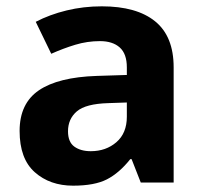

<svg xmlns="http://www.w3.org/2000/svg" viewBox="-20 -577 644 607"><path d="M302 -557Q412 -557 470.5 -509.5Q529 -462 529 -364V0H425L396 -74H392Q357 -30 318 -10Q279 10 211 10Q138 10 90 -32.5Q42 -75 42 -163Q42 -250 103 -291.5Q164 -333 286 -337L381 -340V-364Q381 -407 358.5 -427Q336 -447 296 -447Q256 -447 218 -435.5Q180 -424 142 -407L93 -508Q137 -531 190.5 -544Q244 -557 302 -557ZM323 -251Q251 -249 223 -225Q195 -201 195 -162Q195 -128 215 -113.5Q235 -99 267 -99Q315 -99 348 -127.5Q381 -156 381 -208V-253Z"/></svg>

Font: Noto Sans Lisu
Style: Regular
Weight: 400
Designer: Monotype Design Team. David Williams.
Foundry: Monotype Imaging Inc.
Version: Version 2.102